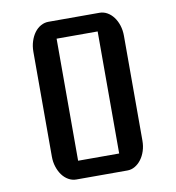

<svg xmlns="http://www.w3.org/2000/svg" viewBox="-83 -815 812 888"><g transform="rotate(-10 323.5 -370.5)"><path d="M110.8 -616.2Q110.8 -642.6 118.2 -665.3Q125.5 -688 137.9 -704.8Q150.4 -721.7 167.5 -731.2Q184.6 -740.7 203.6 -740.7H443.4Q462.4 -740.7 479.2 -731.2Q496.1 -721.7 508.8 -704.8Q521.5 -688 528.8 -665.3Q536.1 -642.6 536.1 -616.2V-124Q536.1 -98.1 528.8 -75.7Q521.5 -53.2 508.8 -36.4Q496.1 -19.5 479.5 -9.8Q462.9 0 443.8 0H203.6Q184.6 0 167.5 -9.8Q150.4 -19.5 137.9 -36.4Q125.5 -53.2 118.2 -75.7Q110.8 -98.1 110.8 -124ZM419.9 -84V-657.2H227.1V-84Z"/></g></svg>

Font: Atomic Age
Style: Regular
Weight: 400
Version: Version 1.007; ttfautohint (v1.4.1) -l 6 -r 46 -G 0 -x 0 -H 